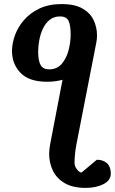

<svg xmlns="http://www.w3.org/2000/svg" viewBox="-20 -708 566 946"><path d="M525.9 147Q525.9 181.2 489.3 199.5Q452.6 217.8 402.8 217.8Q338.4 217.8 298.6 194.3Q258.8 170.9 240.5 132.6Q222.2 94.2 222.2 49.8Q222.2 38.6 223.6 26.9Q225.1 15.1 227.1 2.9L288.1 -314.9Q271.5 -310.5 252.9 -307.9Q234.4 -305.2 212.9 -305.2Q123 -305.2 81.1 -349.1Q39.1 -393.1 39.1 -456.1Q39.1 -493.7 53.7 -534.2Q68.4 -574.7 98.6 -609.6Q128.9 -644.5 175 -666.3Q221.2 -688 284.2 -688Q347.2 -688 385.5 -666.5Q423.8 -645 440.9 -609.6Q458 -574.2 458 -533.2Q458 -514.6 454.1 -496.1L356 5.9Q351.1 33.7 349.1 56.2Q347.2 78.6 347.2 94.2Q347.2 111.3 359.4 126.7Q371.6 142.1 381.8 142.1L457 79.1Q488.8 79.1 507.3 96.4Q525.9 113.8 525.9 147ZM328.1 -538.1Q328.1 -583 317.9 -605Q307.6 -627 275.9 -627Q245.6 -627 224.9 -610.4Q204.1 -593.8 191.7 -567.1Q179.2 -540.5 173.6 -510.5Q168 -480.5 168 -454.1Q168 -408.2 180.4 -387.2Q192.9 -366.2 221.2 -366.2Q261.2 -366.2 284.4 -393.6Q307.6 -420.9 317.9 -460.7Q328.1 -500.5 328.1 -538.1Z"/></svg>

Font: Charis
Style: Bold Italic
Weight: 700
Italic angle: -11°
Designer: Walt Agee, Miriam Martin, Annie Olsen, Victor Gaultney, Lorna Priest, Alan Ward, Bob Hallissy, Martin Hosken, Sharon Cor
Foundry: SIL Global
Version: Version 7.000